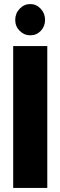

<svg xmlns="http://www.w3.org/2000/svg" viewBox="-20 -926 298 946"><path d="M55 -828Q55 -860 77 -883Q99 -906 129 -906Q159 -906 180.5 -883Q202 -860 202 -828Q202 -796 181 -774Q160 -752 129 -752Q99 -752 77 -774Q55 -796 55 -828ZM45 -699H213V0H45Z"/></svg>

Font: Readiness
Style: Bold
Weight: 700
Designer: Katatrad Team
Foundry: CadsonDemak
Version: Version 1.00;January 16, 2020;FontCreator 12.0.0.2550 64-bit